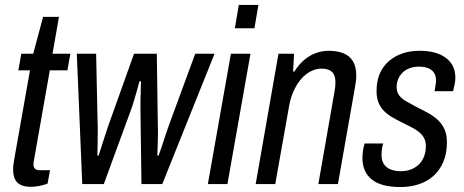

<svg xmlns="http://www.w3.org/2000/svg" viewBox="-20 -743 1872 775"><path d="M104 11Q78 11 62 2.5Q46 -6 39.5 -21.5Q33 -37 33 -59Q33 -69 34.5 -80Q36 -91 38 -103L101 -459H54L66 -526H114L154 -675H218L192 -526H264L252 -459H181L119 -107Q118 -102 116.5 -93.5Q115 -85 115 -81Q115 -68 121 -62Q127 -56 141 -56H182L172 -2Q162 2 150 5Q138 8 126 9.5Q114 11 104 11Z M312 0 290 -526H368L374 -244Q375 -231 374.5 -208Q374 -185 374 -160Q374 -135 373 -115H378Q384 -134 391.5 -157Q399 -180 406 -202Q413 -224 418 -238L521 -526H613L617 -238Q618 -223 617.5 -200.5Q617 -178 616.5 -155.5Q616 -133 615 -115H620Q627 -133 634.5 -156.5Q642 -180 649.5 -202Q657 -224 662 -238L768 -526H846L635 0H551L547 -295Q547 -311 547 -332.5Q547 -354 548 -376.5Q549 -399 549 -415H543Q539 -399 532.5 -376.5Q526 -354 519.5 -332Q513 -310 507 -295L399 0Z M928 -629 944 -723H1023L1007 -629ZM819 0 912 -526H991L898 0Z M1012 0 1104 -526H1167L1163 -454H1168Q1187 -484 1209.5 -502.5Q1232 -521 1257 -529.5Q1282 -538 1308 -538Q1341 -538 1366 -528Q1391 -518 1404.5 -496Q1418 -474 1418 -439Q1418 -427 1416.5 -414Q1415 -401 1412 -386L1344 0H1265L1330 -372Q1332 -383 1333 -392Q1334 -401 1334 -410Q1334 -430 1328 -442Q1322 -454 1309 -460Q1296 -466 1277 -466Q1256 -466 1235 -455.5Q1214 -445 1196 -424.5Q1178 -404 1164.5 -374Q1151 -344 1145 -304L1091 0Z M1597 12Q1556 12 1527 4Q1498 -4 1479.5 -19.5Q1461 -35 1452 -56.5Q1443 -78 1443 -105Q1443 -119 1445 -134Q1447 -149 1452 -164H1527Q1523 -152 1521.5 -139.5Q1520 -127 1520 -118Q1520 -96 1529 -81.5Q1538 -67 1555.5 -59.5Q1573 -52 1598 -52Q1620 -52 1638.5 -59Q1657 -66 1670.5 -79Q1684 -92 1691.5 -111Q1699 -130 1699 -154Q1699 -174 1690.5 -188Q1682 -202 1667.5 -213Q1653 -224 1635 -232.5Q1617 -241 1598 -251Q1580 -260 1562 -270.5Q1544 -281 1530 -295Q1516 -309 1508 -328.5Q1500 -348 1500 -375Q1500 -416 1513 -446Q1526 -476 1550 -496.5Q1574 -517 1605 -527.5Q1636 -538 1673 -538Q1707 -538 1733.5 -531Q1760 -524 1779 -510Q1798 -496 1808 -476Q1818 -456 1818 -430Q1818 -416 1815 -402Q1812 -388 1809 -375H1734Q1738 -396 1739 -404.5Q1740 -413 1740 -418Q1740 -438 1731 -450.5Q1722 -463 1706.5 -468.5Q1691 -474 1671 -474Q1650 -474 1633 -467.5Q1616 -461 1604.5 -449.5Q1593 -438 1587 -423Q1581 -408 1581 -392Q1581 -371 1591.5 -357.5Q1602 -344 1619 -334.5Q1636 -325 1656 -314Q1677 -303 1699.5 -291.5Q1722 -280 1741 -264.5Q1760 -249 1772 -226Q1784 -203 1784 -169Q1784 -123 1769 -88.5Q1754 -54 1728 -31.5Q1702 -9 1668 1.5Q1634 12 1597 12Z"/></svg>

Font: Archivo Condensed
Style: Italic
Weight: 400
Width: 3
Italic angle: -10°
Designer: Hector Gatti
Foundry: Omnibus-Type
Version: Version 2.001